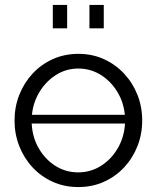

<svg xmlns="http://www.w3.org/2000/svg" viewBox="-20 -748 634 778"><path d="M80 -247.5V-282.8H529.8V-247.5ZM297.2 10Q240.6 10 193.5 -11.4Q146.4 -32.7 111.6 -70.2Q76.9 -107.7 57.9 -156.4Q38.9 -205.2 38.9 -259.4Q38.9 -314.7 58.1 -363.4Q77.2 -412.1 111.9 -449.6Q146.6 -487.1 194.1 -508.5Q241.6 -529.8 297.6 -529.8Q353.6 -529.8 400.7 -508.5Q447.8 -487.1 482.9 -449.6Q517.9 -412.1 537.1 -363.4Q556.2 -314.7 556.2 -259.4Q556.2 -205.2 537.2 -156.4Q518.2 -107.7 483.4 -70.2Q448.5 -32.7 401.2 -11.4Q353.9 10 297.2 10ZM108.3 -258.2Q108.3 -200.3 133.9 -152.8Q159.5 -105.2 202.1 -77.4Q244.8 -49.5 296.9 -49.5Q349.1 -49.5 392.2 -77.9Q435.4 -106.2 461.1 -154.4Q486.8 -202.6 486.8 -260.4Q486.8 -318.2 461.1 -365.9Q435.4 -413.6 392.3 -442Q349.2 -470.3 297.2 -470.3Q245.4 -470.3 202.5 -441.4Q159.5 -412.5 133.9 -364.7Q108.3 -316.9 108.3 -258.2ZM194 -633.2V-727.9H252.1V-633.2ZM342.4 -633.2V-727.9H400.5V-633.2Z"/></svg>

Font: Raleway Thin
Style: Regular
Weight: 100
Designer: Matt McInerney, Pablo Impallari, Rodrigo Fuenzalida
Foundry: Matt McInerney, Pablo Impallari, Rodrigo Fuenzalida
Version: Version 4.026